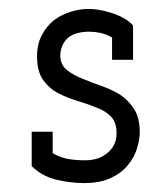

<svg xmlns="http://www.w3.org/2000/svg" viewBox="-20 -402 364 430"><path d="M267 -33Q281 -50 287 -70Q293 -90 293 -106Q293 -138 280.5 -157.5Q268 -177 249 -190Q229 -202 206 -210Q183 -218 164 -226Q144 -234 130 -245Q116 -256 115 -276Q115 -290 120 -300.5Q125 -311 133 -318Q142 -325 154 -328Q166 -331 178 -331Q193 -331 206 -328Q219 -325 231 -318V-268H278V-345Q269 -355 256 -362Q243 -369 230 -373Q214 -378 201.5 -380Q189 -382 177 -382Q159 -382 138 -375.5Q117 -369 100 -356Q84 -343 73.5 -323Q63 -303 63 -276Q63 -242 76.5 -223Q90 -204 109 -194Q130 -183 153.5 -176Q177 -169 196 -161Q216 -154 228.5 -141Q241 -128 241 -104Q241 -88 235 -77Q229 -66 220 -59Q209 -50 196.5 -46.5Q184 -43 171 -43Q150 -43 132.5 -46Q115 -49 98 -59V-107H51V-30Q73 -8 104.5 0Q136 8 169 8Q204 8 228.5 -3.5Q253 -15 267 -33Z"/></svg>

Font: Josefin Slab Thin Medium
Style: Regular
Weight: 500
Version: Version 2.000